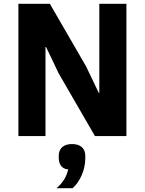

<svg xmlns="http://www.w3.org/2000/svg" viewBox="-20 -718 764 1013"><path d="M360 42C316 42 290 64 290 104V115C290 144 302 173 340 176C330 216 312 246 278 275H363C401 242 430 179 430 118V104C430 64 404 42 360 42ZM481 0H647V-698H504V-228H501L434 -368L243 -698H77V0H220V-470H223L290 -330Z"/></svg>

Font: LVC Sans
Style: Bold
Weight: 700
Designer: Mike Abbink, Paul van der Laan, Pieter van Rosmalen
Foundry: Bold Monday
Version: Version 3.0